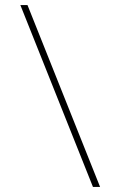

<svg xmlns="http://www.w3.org/2000/svg" viewBox="-20 -734 473 754"><path d="M373 0H345L60 -714H88Z"/></svg>

Font: Prompt Thin
Style: Regular
Weight: 100
Designer: Katatrad Team
Foundry: CadsonDemak
Version: Version 1.030